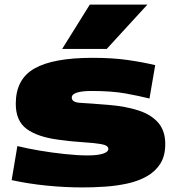

<svg xmlns="http://www.w3.org/2000/svg" viewBox="-20 -810 766 840"><path d="M31 -22 56 -171Q96 -161 151.5 -151.5Q207 -142 264 -136Q321 -130 363 -130Q406 -130 430 -137.5Q454 -145 454 -159Q454 -174 422.5 -179.5Q391 -185 340.5 -188Q290 -191 234 -199Q144 -211 96.5 -246Q49 -281 49 -356Q49 -464 131 -510.5Q213 -557 385 -557Q472 -557 538.5 -547.5Q605 -538 659 -525L634 -379Q590 -390 530 -401Q470 -412 380 -412Q340 -412 317 -405Q294 -398 294 -383Q294 -362 332 -360Q370 -358 456 -351Q529 -345 585 -327Q641 -309 672 -273.5Q703 -238 703 -180Q703 -128 681.5 -94Q660 -60 623 -39Q586 -18 539 -7.5Q492 3 441 6.5Q390 10 342 10Q264 10 184 2Q104 -6 31 -22ZM252 -596 373 -790H625L447 -596Z"/></svg>

Font: Georama Extra Expanded ExtraBold
Style: Regular
Weight: 800
Width: 8
Designer: Jean-Baptiste Levee
Foundry: Production Type
Version: Version 1.000